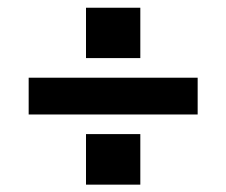

<svg xmlns="http://www.w3.org/2000/svg" viewBox="-20 -502 600 509"><path d="M56 -198.5H504V-296H56ZM208 -12.5H352V-146.5H208ZM208 -348H352V-481.5H208Z"/></svg>

Font: HK Grotesk
Style: Bold Italic
Weight: 700
Italic angle: -16°
Designer: Alfredo Marco Pradil
Foundry: Hanken Design Co.
Version: Version 3.001;FEAKit 1.0